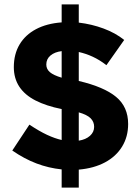

<svg xmlns="http://www.w3.org/2000/svg" viewBox="-20 -788 640 875"><path d="M261 67V-16Q202 -22 146.5 -43Q91 -64 36 -102L114 -220Q159 -190 194.5 -173.5Q230 -157 261 -150V-291Q191 -305 142 -330Q93 -355 68 -393Q43 -431 43 -482Q43 -541 69 -585Q95 -629 144 -655Q193 -681 261 -686V-768H339V-685Q398 -678 452 -658Q506 -638 546 -606L465 -491Q434 -515 402.5 -529.5Q371 -544 339 -551V-419Q454 -392 509 -346.5Q564 -301 564 -223Q564 -165 536.5 -120Q509 -75 458.5 -48Q408 -21 339 -15V67ZM191 -494Q191 -473 207.5 -459Q224 -445 261 -434V-555Q229 -551 210 -535Q191 -519 191 -494ZM409 -210Q409 -233 393 -249Q377 -265 339 -276V-147Q371 -152 390 -169Q409 -186 409 -210Z"/></svg>

Font: Red Hat Mono VF Light
Style: Regular
Weight: 300
Monospace: yes
Designer: Pentagram, MCKL
Foundry: Pentagram, MCKL
Version: Version 1.023